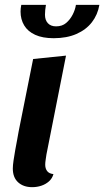

<svg xmlns="http://www.w3.org/2000/svg" viewBox="-20 -754 431 794"><path d="M113 20Q77 20 55 0Q33 -20 33 -57Q33 -70 36 -90.5Q39 -111 43 -133.5Q47 -156 51 -176.5Q55 -197 57 -210L117 -510L253 -524L172 -115Q171 -107 169 -94.5Q167 -82 167 -73Q167 -57 175 -46.5Q183 -36 201 -34Q196 -16 182.5 -4Q169 8 151 14Q133 20 113 20ZM202 -596Q156 -596 125.5 -610Q95 -624 80 -649Q65 -674 65 -706Q65 -719 68 -734H170Q168 -723 167 -712.5Q166 -702 166 -693Q166 -671 178 -658Q190 -645 212 -645Q237 -645 253.5 -659Q270 -673 280.5 -693.5Q291 -714 294 -734H391Q384 -693 360 -662Q336 -631 296 -613.5Q256 -596 202 -596Z"/></svg>

Font: Sansita Swashed Light Medium
Style: Regular
Weight: 500
Version: Version 1.003